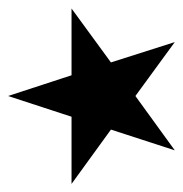

<svg xmlns="http://www.w3.org/2000/svg" viewBox="-14 -564 442 463"><g transform="rotate(-90 206.5 -332.0)"><path d="M76 -131 126 -285 -5 -380H157L207 -533L257 -380H418L288 -285L337 -131L207 -226Z"/></g></svg>

Font: Fustat ExtraLight
Style: Regular
Weight: 250
Designer: Mohamed Gaber, Khaled Hosny, Laura Garcia Mut
Foundry: Kief Type Foundry, Alif Type Foundry, Hard Type Foundry
Version: Version 1.007